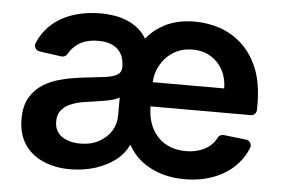

<svg xmlns="http://www.w3.org/2000/svg" viewBox="-45 -614 1006 685"><g transform="rotate(5 458.5 -271.0)"><path d="M500 -26.3Q459.2 -51.8 437.1 -92.7H433.6Q420.1 -62.1 389.9 -38.7Q359.4 -15.6 317.5 -2.1Q274.1 11 228.7 11Q174.4 11 131.4 -7.8Q88.8 -26.6 64.6 -62.9Q40.5 -99.8 40.5 -153.1Q40.5 -199.9 57.9 -229.4Q74.6 -258.9 104.4 -278.1Q134.2 -296.5 171.2 -305.4Q205.6 -314.3 247.5 -318.9Q306.1 -325.3 325.6 -328.1Q355.5 -332.4 369 -341.3Q382.5 -349.8 382.5 -367.9V-370Q382.5 -410.5 358.7 -432.2Q335.2 -454.2 290.1 -454.2Q242.9 -454.2 215.6 -433.6Q194.2 -418 183.9 -398.1Q180.8 -392.4 174.9 -389.4Q169 -386.4 162.6 -387.4L83.1 -398.4Q75.3 -399.9 70.3 -405.7Q65.3 -411.6 65.3 -419Q65.3 -422.6 67.1 -427.2Q80.6 -459.9 105.1 -485.4Q137.1 -518.5 185.4 -535.9Q233.3 -552.6 291.2 -552.6Q315.3 -552.6 341.3 -548.3Q368.3 -543.3 391.3 -532.7Q415.1 -522 435 -502.1Q445.7 -491.5 454.5 -476.6Q478.3 -505.7 507.1 -522.4Q556.8 -552.6 625.7 -552.6Q675.8 -552.6 720.9 -536.6Q766.7 -519.5 800.4 -486.5Q835.2 -452.8 855.1 -400.9Q874.6 -349.1 874.6 -277V-258.5Q874.6 -250 868.6 -243.8Q862.6 -237.6 854 -237.6H495Q495.7 -191.8 512.4 -159.4Q530.2 -125 561.1 -107.6Q592.7 -89.5 634.2 -89.5Q661.6 -89.5 685 -97.7Q708.1 -105.8 724.4 -121.1Q736.2 -132.1 743.6 -147.4Q746.4 -153.1 752.3 -156.1Q758.2 -159.1 764.6 -158.4L844.8 -149.1Q853 -148.4 858.1 -142.4Q863.3 -136.4 863.3 -128.6Q863.3 -124.3 861.9 -121.1Q849.4 -88.8 826.3 -63.6Q794.7 -28.1 746.4 -8.9Q697.8 10.7 638.5 10.7Q558.2 10.7 500 -26.3ZM190.3 -101.6Q216.6 -83.5 256.4 -83.5Q295.1 -83.5 323.5 -99.1Q352.3 -115.1 367.5 -139.9Q382.8 -165.1 382.8 -195.7V-259.9Q376.8 -255 362.6 -250.7Q348.7 -246.4 330.3 -243.3Q318.5 -241.1 295.1 -237.6Q278.1 -235.4 264.9 -233.3Q236.5 -229.8 213.4 -220.5Q191.8 -212.4 177.6 -196Q164.4 -180.4 164.4 -155.2Q164.4 -119.7 190.3 -101.6ZM751.4 -324.2Q751.1 -360.8 735.4 -390.3Q719.8 -419 692.1 -435.7Q664.4 -452.4 627.1 -452.4Q588.1 -452.4 557.9 -433.6Q528.4 -414.4 511.7 -383.5Q496.8 -356.2 495.4 -324.2Z"/></g></svg>

Font: DeltaSans SemiBold
Style: Regular
Weight: 600
Designer: Rasmus Andersson
Foundry: rsms
Version: Version 3.012